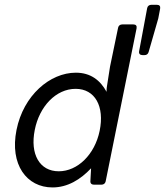

<svg xmlns="http://www.w3.org/2000/svg" viewBox="-20 -781 698 812"><path d="M602.5 -747.1 568.4 -564.5C566.4 -553.7 572.3 -547.9 583 -547.9H590.8C599.6 -547.9 605.5 -551.8 608.4 -560.5L649.4 -703.1L657.2 -744.1C659.2 -754.9 654.3 -760.7 643.6 -760.7H620.1C611.3 -760.7 604.5 -755.9 602.5 -747.1ZM445.3 -499 432.6 -418C431.6 -411.1 430.7 -406.2 430.7 -399.4V-392.6C404.3 -441.4 363.3 -473.6 300.8 -473.6C191.4 -473.6 79.1 -377.9 49.8 -231.4C20.5 -85 92.8 11.7 202.1 11.7C265.6 11.7 320.3 -21.5 365.2 -69.3L362.3 -15.6C361.3 -5.9 367.2 0 377 0H409.2C418 0 424.8 -4.9 426.8 -13.7L557.6 -661.1C559.6 -671.9 554.7 -677.7 543.9 -677.7H497.1C488.3 -677.7 481.4 -672.9 479.5 -664.1ZM228.5 -56.6C147.5 -56.6 106.4 -128.9 127 -231.4C146.5 -331.1 216.8 -405.3 299.8 -405.3C381.8 -405.3 422.9 -331.1 401.4 -227.5C380.9 -127.9 308.6 -56.6 228.5 -56.6Z"/></svg>

Font: Ed Sans Neue
Style: Italic
Weight: 400
Italic angle: -11°
Designer: Stephen Hutchings
Version: Version 1.004;PS 001.004;hotconv 1.0.88;makeotf.lib2.5.64775